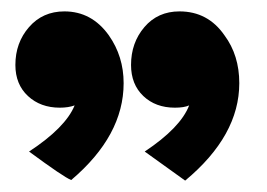

<svg xmlns="http://www.w3.org/2000/svg" viewBox="-20 -697 468 337"><path d="M400 -551Q400 -459 305 -380L234 -431Q297 -473 312 -512Q303 -508 287 -508Q253 -508 231.5 -528.5Q210 -549 210 -583Q210 -622 233.5 -649.5Q257 -677 295 -677Q345 -677 374 -635Q400 -600 400 -551ZM197 -551Q197 -459 105 -381Q92 -386 31 -431Q95 -473 111 -512Q100 -508 85 -508Q51 -508 29 -528.5Q7 -549 7 -583Q7 -622 31 -649.5Q55 -677 93 -677Q141 -677 171 -635Q197 -598 197 -551Z"/></svg>

Font: Ekushey Amar Bangla
Style: Bold
Weight: 700
Designer: Al Mamun Sumon
Foundry: Al Mamun Sumon
Version: Version 1.0